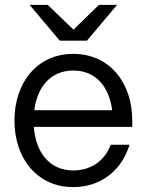

<svg xmlns="http://www.w3.org/2000/svg" viewBox="-20 -752 598 784"><path d="M279 12C393 12 477 -57 509 -161H432C408 -96 352 -56 279 -56C182 -56 126 -130 118 -234H520V-260C520 -415 427 -532 279 -532C132 -532 39 -415 39 -260C39 -105 132 12 279 12ZM101 -732 224 -586H335L458 -732H384L280 -631L175 -732ZM120 -302C132 -397 187 -464 279 -464C372 -464 426 -397 438 -302Z"/></svg>

Font: Aspekta 350
Style: Regular
Weight: 350
Designer: Ivo Dolenc
Version: Version 2.000